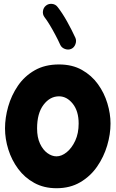

<svg xmlns="http://www.w3.org/2000/svg" viewBox="-20 -910 606 1006"><path d="M289.1 -572.3Q358.4 -572.3 409.2 -543.7Q460 -515.1 493.2 -469Q526.4 -422.9 542.7 -368.4Q559.1 -314 559.1 -262.7Q559.1 -206.5 541.5 -147.2Q523.9 -87.9 488.8 -37.1Q453.6 13.7 400.4 44.9Q347.2 76.2 275.9 76.2Q210 76.2 159.4 48.3Q108.9 20.5 75 -25.4Q41 -71.3 23.7 -126.7Q6.3 -182.1 6.3 -237.3Q6.3 -293 22.9 -351.6Q39.6 -410.2 73.7 -460.4Q107.9 -510.7 161.6 -541.5Q215.3 -572.3 289.1 -572.3ZM289.1 -405.3Q241.7 -405.3 208 -360.8Q174.3 -316.4 174.3 -237.3Q174.3 -189.9 189.7 -157.2Q205.1 -124.5 228.5 -107.7Q252 -90.8 275.9 -90.8Q302.7 -90.8 329.6 -112.5Q356.4 -134.3 374.3 -172.9Q392.1 -211.4 392.1 -262.7Q392.1 -328.1 361.1 -366.7Q330.1 -405.3 289.1 -405.3ZM221.2 -880.9Q234.9 -891.6 252.9 -889.6Q271 -887.7 281.7 -873.5Q307.1 -841.3 332 -796.4Q356.9 -751.5 375 -711.9Q381.8 -696.3 375.2 -678.5Q368.7 -660.6 353 -653.8Q337.4 -647 319.8 -653.6Q302.2 -660.2 295.4 -675.8Q284.7 -699.7 270 -727.3Q255.4 -754.9 240.5 -779.5Q225.6 -804.2 213.4 -819.8Q202.6 -834 205.1 -852.1Q207.5 -870.1 221.2 -880.9Z"/></svg>

Font: Mikhak-DS2-FD Black
Style: Regular
Weight: 900
Designer: Amin Abedi
Version: Version 3.2